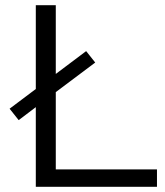

<svg xmlns="http://www.w3.org/2000/svg" viewBox="-20 -720 635 740"><path d="M312 -523 195 -435V-700H118V-377L17 -301L52 -257L118 -307V0H585V-67H195V-365L347 -479Z"/></svg>

Font: Montserrat-Alt1
Style: Regular
Weight: 400
Designer: Differentunic
Foundry: Differentunic
Version: Version 7.222